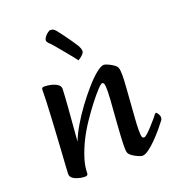

<svg xmlns="http://www.w3.org/2000/svg" viewBox="-145 -916 956 1044"><g transform="rotate(-20 333.5 -394.0)"><path d="M169 13Q142 13 114.5 1.5Q87 -10 87 -33Q87 -40 89 -71.5Q91 -103 94 -148.5Q97 -194 100 -247Q103 -300 106 -351Q109 -402 110.5 -444Q112 -486 112 -510Q112 -517 115 -520.5Q118 -524 128 -524Q147 -524 167.5 -519Q188 -514 202.5 -504Q217 -494 217 -478Q217 -468 215 -437Q213 -406 210 -365.5Q207 -325 203.5 -285.5Q200 -246 198 -217Q196 -188 195 -180Q209 -217 235.5 -262.5Q262 -308 295.5 -353.5Q329 -399 363 -438Q397 -477 426 -500.5Q455 -524 472 -524Q479 -524 495 -517Q511 -510 526.5 -499Q542 -488 544 -477Q548 -465 548 -434Q548 -412 545 -370.5Q542 -329 538.5 -281.5Q535 -234 532 -192.5Q529 -151 529 -129Q529 -96 532 -87Q535 -78 544 -78Q550 -78 563 -89.5Q576 -101 591.5 -118Q607 -135 620.5 -150.5Q634 -166 640 -175Q647 -182 649 -182Q653 -182 660 -171Q667 -160 667 -149Q667 -139 662 -133Q651 -118 630.5 -93.5Q610 -69 586 -44.5Q562 -20 539.5 -3.5Q517 13 501 13Q494 13 477.5 6Q461 -1 445.5 -12Q430 -23 427 -34Q425 -41 424.5 -51.5Q424 -62 424 -77Q424 -94 426 -125Q428 -156 430.5 -193.5Q433 -231 436 -268Q439 -305 441 -335.5Q443 -366 443 -382Q443 -415 440 -424Q437 -433 429 -433Q422 -433 400.5 -410Q379 -387 349.5 -349Q320 -311 290 -266.5Q260 -222 238 -178Q214 -129 200 -84.5Q186 -40 186 -1Q186 13 169 13ZM351 -594Q349 -598 335 -615.5Q321 -633 302 -656Q283 -679 265.5 -700Q248 -721 237 -732Q230 -738 225.5 -744.5Q221 -751 221 -756Q221 -764 228.5 -774.5Q236 -785 246.5 -793Q257 -801 264 -801Q273 -801 279 -798Q285 -795 294 -785Q308 -768 324 -746Q340 -724 355 -702.5Q370 -681 379 -666Q383 -659 386 -650.5Q389 -642 389 -634Q389 -624 376 -612Q363 -600 351 -594Z"/></g></svg>

Font: BriemHand
Style: Regular
Weight: 400
Designer: Gunnlaugur SE Briem, Eben Sorkin
Foundry: Sorkin Type
Version: Version 1.001; ttfautohint (v1.8.4.7-5d5b)